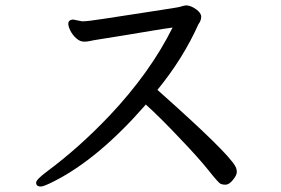

<svg xmlns="http://www.w3.org/2000/svg" viewBox="-20 -684 1040 711"><path d="M130.9 6.8Q113.8 6.8 113.8 -7.8Q113.8 -19 153.8 -48.8Q272.9 -137.2 384.8 -254.9Q536.1 -415 619.1 -582Q589.8 -578.1 538.8 -569.6Q487.8 -561 439 -553Q390.1 -544.9 355.5 -539.6Q320.8 -534.2 312.5 -532Q304.2 -529.8 291 -529.8Q275.9 -529.8 262 -542.5Q248 -555.2 240.5 -570.6Q232.9 -585.9 232.9 -596.2Q232.9 -609.9 250 -611.8L284.2 -605Q305.2 -605 365 -614.5Q424.8 -624 534.9 -640.6Q645 -657.2 648.4 -659.2Q651.9 -661.1 668 -664.1Q686 -664.1 705.6 -650.1Q725.1 -636.2 725.1 -622.1Q725.1 -607.9 714.8 -594.2Q658.2 -467.8 563 -351.1Q823.2 -120.1 851.1 -68.8Q856.9 -59.1 856.9 -47.1Q856.9 -35.2 842.5 -17.6Q828.1 0 814.9 0Q804.2 0 796.6 -3.4Q789.1 -6.8 752.4 -53Q715.8 -99.1 642.1 -175.8Q573.2 -249 520 -296.9Q346.2 -97.2 181.2 -13.2Q142.1 6.8 130.9 6.8Z"/></svg>

Font: LXGW WenKai Screen
Style: Regular
Weight: 400
Designer: LXGW / Fontworks Inc.
Foundry: LXGW / Fontworks Inc.
Version: Version 1.510;January 18,2025